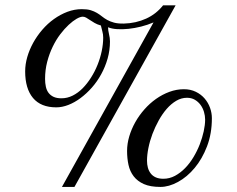

<svg xmlns="http://www.w3.org/2000/svg" viewBox="-20 -700 905 734"><path d="M374.5 -556.2Q374.5 -568.8 371.3 -579.8Q368.2 -590.8 365.7 -602.5Q351.6 -606.4 341.6 -612.3Q331.5 -618.2 323.7 -623.5Q315.9 -628.9 309.3 -632.6Q302.7 -636.2 296.4 -636.2Q287.1 -636.2 272.9 -628.2Q258.8 -620.1 242.7 -605.2Q226.6 -590.3 210.4 -569.1Q194.3 -547.9 181.4 -521.2Q168.5 -494.6 160.4 -463.6Q152.3 -432.6 152.3 -398.4Q152.3 -382.3 155.3 -368.7Q158.2 -355 165.5 -345.2Q172.9 -335.4 184.8 -329.8Q196.8 -324.2 214.8 -324.2Q237.3 -324.2 257.8 -334.5Q278.3 -344.7 295.9 -362.5Q313.5 -380.4 328.1 -403.6Q342.8 -426.8 353 -452.4Q363.3 -478 368.9 -504.9Q374.5 -531.7 374.5 -556.2ZM764.2 -242.7Q764.2 -257.3 759.8 -272.2Q755.4 -287.1 746.6 -299.1Q737.8 -311 724.9 -318.6Q711.9 -326.2 694.8 -326.2Q673.3 -326.2 653.8 -314.7Q634.3 -303.2 617.4 -283.9Q600.6 -264.6 586.7 -239.5Q572.8 -214.4 562.7 -187.7Q552.7 -161.1 547.4 -134.5Q542 -107.9 542 -85.4Q542 -71.3 545.4 -58.8Q548.8 -46.4 556.2 -36.9Q563.5 -27.3 575.4 -22Q587.4 -16.6 604.5 -16.6Q627.9 -16.6 648.9 -27.8Q669.9 -39.1 687.7 -57.4Q705.6 -75.7 719.7 -99.4Q733.9 -123 743.7 -148.2Q753.4 -173.3 758.8 -198Q764.2 -222.7 764.2 -242.7ZM264.6 14.6H216.8L566.9 -614.3Q543.9 -604.5 519.5 -598.4Q495.1 -592.3 471.9 -589.8Q448.7 -587.4 428.2 -588.6Q407.7 -589.8 393.1 -595.7Q393.1 -584.5 396.7 -569.6Q400.4 -554.7 400.4 -542Q400.4 -507.8 391.4 -476.1Q382.3 -444.3 366.9 -416.3Q351.6 -388.2 331.1 -365Q310.5 -341.8 287.8 -325Q265.1 -308.1 241.2 -298.8Q217.3 -289.6 195.3 -289.6Q136.2 -289.6 106.2 -325.4Q76.2 -361.3 76.2 -427.2Q76.2 -454.1 84.2 -481.9Q92.3 -509.8 106.9 -536.4Q121.6 -563 141.8 -586.4Q162.1 -609.9 186.3 -627.2Q210.4 -644.5 237.5 -654.8Q264.6 -665 293 -665Q313.5 -665 326.9 -660.9Q340.3 -656.7 350.6 -650.6Q360.8 -644.5 369.9 -637.2Q378.9 -629.9 389.9 -623.8Q400.9 -617.7 416 -613.5Q431.2 -609.4 453.6 -609.9Q476.1 -610.4 497.8 -615.2Q519.5 -620.1 538.8 -628.9Q558.1 -637.7 574.5 -650.6Q590.8 -663.6 603.5 -679.7H651.4ZM790 -248Q790 -189 771.5 -140.6Q752.9 -92.3 724.1 -57.9Q695.3 -23.4 660.4 -4.4Q625.5 14.6 593.3 14.6Q554.7 14.6 530 3.7Q505.4 -7.3 491 -26.1Q476.6 -44.9 471.2 -69.8Q465.8 -94.7 465.8 -123Q465.8 -150.4 474.1 -178.5Q482.4 -206.5 497.1 -232.7Q511.7 -258.8 532 -281.7Q552.2 -304.7 576.4 -321.8Q600.6 -338.9 627.7 -348.9Q654.8 -358.9 683.1 -358.9Q708.5 -358.9 728.5 -349.1Q748.5 -339.4 762.2 -323.5Q775.9 -307.6 783 -287.8Q790 -268.1 790 -248Z"/></svg>

Font: Doulos SIL
Style: Regular
Weight: 400
Designer: Walt Agee, Victor Gaultney, Peter Martin, Debbi Hosken
Foundry: SIL International
Version: Version 4.110; 2011; Maintenance release